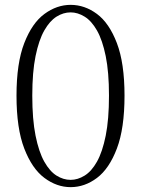

<svg xmlns="http://www.w3.org/2000/svg" viewBox="-20 -757 582 791"><path d="M271 14Q214 14 163 -24Q112 -62 80 -145Q48 -228 48 -363Q48 -497 80 -579.5Q112 -662 163 -699.5Q214 -737 271 -737Q329 -737 379.5 -699.5Q430 -662 461.5 -579.5Q493 -497 493 -363Q493 -228 461.5 -145Q430 -62 379.5 -24Q329 14 271 14ZM271 -16Q300 -16 328.5 -33.5Q357 -51 379.5 -91Q402 -131 415.5 -198Q429 -265 429 -363Q429 -460 415.5 -526Q402 -592 379.5 -631.5Q357 -671 328.5 -688.5Q300 -706 271 -706Q241 -706 213 -688.5Q185 -671 162.5 -631.5Q140 -592 126.5 -526Q113 -460 113 -363Q113 -265 126.5 -198Q140 -131 162.5 -91Q185 -51 213 -33.5Q241 -16 271 -16Z"/></svg>

Font: Noto Serif TC
Style: Regular
Weight: 200
Designer: Ryoko NISHIZUKA 西塚涼子 (kana & ideographs); Frank Grießhammer (Latin, Greek & Cyrillic); Wenlong ZHANG 张文龙 (bopomofo); San
Foundry: Adobe
Version: Version 2.001;hotconv 1.1.0;makeotfexe 2.6.0